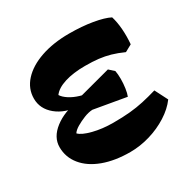

<svg xmlns="http://www.w3.org/2000/svg" viewBox="-124 -614 730 742"><g transform="rotate(-30 241.0 -243.5)"><path d="M253 14Q185 14 133.5 -5Q82 -24 53.5 -59Q25 -94 25 -139Q25 -183 67.5 -216Q110 -249 176 -258L187 -266L337 -306L359 -286Q362 -270 362 -249.5Q362 -229 359 -208.5Q356 -188 351 -176L207 -201Q189 -200 169 -192Q149 -184 132 -174Q115 -164 108 -153Q122 -138 163 -127.5Q204 -117 253 -117Q295 -117 327 -120Q359 -123 388.5 -129.5Q418 -136 452 -146L481 -89Q459 -59 422 -35.5Q385 -12 341 1Q297 14 253 14ZM239 -228 172 -239Q110 -242 71.5 -273.5Q33 -305 33 -351Q33 -395 64 -429Q95 -463 150 -482Q205 -501 276 -501Q333 -501 380 -493Q427 -485 452 -472Q460 -446 462.5 -413.5Q465 -381 462 -346L431 -329Q402 -342 377.5 -349Q353 -356 327 -359Q301 -362 267 -362Q214 -362 176 -350Q138 -338 122 -316Q130 -303 148.5 -291Q167 -279 192.5 -271.5Q218 -264 243 -264Z"/></g></svg>

Font: Eczar
Style: Bold
Weight: 700
Designer: Vaibhav Singh
Foundry: Rosetta Type Foundry
Version: Version 2.000